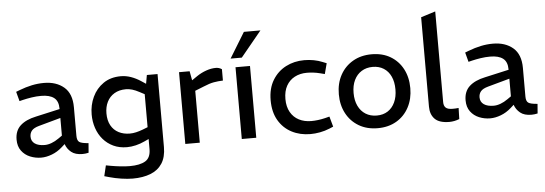

<svg xmlns="http://www.w3.org/2000/svg" viewBox="-57 -951 3809 1341"><g transform="rotate(-5 1847.0 -280.5)"><path d="M200.3 7.5Q159.6 7.5 122.6 -7.6Q85.6 -22.7 62.3 -54.1Q39 -85.4 39 -132.6Q39 -195.2 78 -230.9Q117 -266.5 188.2 -281.5L356.8 -319.4V-322.5Q356.8 -375.3 326.1 -398.8Q295.3 -422.3 236.3 -422.3Q203 -422.3 169.2 -417.1Q135.5 -411.9 107.3 -405.1L82.9 -399L65.2 -465.6L89.9 -475.2Q136.1 -492.9 178.5 -501.8Q221 -510.6 263.2 -510.6Q349.7 -510.6 403.7 -464.6Q457.6 -418.7 457.6 -323.5V-123Q457.6 -90.7 472.9 -79.4Q488.2 -68.1 537.5 -64.6L532.1 2.3Q522 4.7 510.7 6.1Q499.4 7.5 489.6 7.5Q438.9 7.5 410.6 -15.5Q382.2 -38.5 370.7 -72.5L347.7 -52Q314.5 -22.3 275.1 -7.4Q235.8 7.5 200.3 7.5ZM231.6 -78.2Q254.8 -78.2 280.1 -87.7Q305.4 -97.1 330.8 -115L356.8 -133.2V-256.9L203.5 -214.6Q166.8 -204.5 152.3 -187.1Q137.9 -169.7 137.9 -144.8Q137.9 -112.9 162.9 -95.5Q187.9 -78.2 231.6 -78.2Z M824.1 209Q788.7 209 744.3 202.3Q699.8 195.5 661.2 184.6L627 174.9L644.7 100.6L678.9 106.9Q710 112.4 745.9 116.4Q781.9 120.4 811.7 120.4Q881.9 120.4 920.1 97.6Q958.2 74.9 958.2 13.9V-56.7L927.6 -42.6Q897.8 -28.4 865.4 -20.7Q833.1 -13 803.4 -13Q749.9 -13 708 -32.7Q666.1 -52.5 636.6 -86.8Q607 -121.2 591.9 -166.3Q576.7 -211.5 576.7 -261.8Q576.7 -328 603.3 -384.5Q629.8 -441 680.3 -475.8Q730.7 -510.6 802.6 -510.6Q838.2 -510.6 873.5 -498.2Q908.7 -485.7 942.3 -463.5L974.1 -442.5L984.8 -503.2H1059.8V8.8Q1059.8 78.8 1030.9 123.2Q1002 167.7 949 188.3Q896 209 824.1 209ZM680.2 -260.5Q680.2 -210.6 699.4 -176Q718.6 -141.4 752.9 -123.7Q787.2 -106 831.3 -106Q852.7 -106 875.2 -111.2Q897.6 -116.4 921.4 -125.3L958.2 -139.6V-370.9L924.3 -388.8Q896.8 -403.6 874.1 -410.3Q851.3 -416.9 830.6 -416.9Q782.7 -416.9 748.9 -396.7Q715.1 -376.4 697.6 -341Q680.2 -305.7 680.2 -260.5Z M1210.4 0V-503.2H1284.6L1296.6 -438.7L1335.9 -465.7Q1366 -486 1401.1 -498.3Q1436.3 -510.6 1468.2 -510.6Q1478.9 -510.6 1489.7 -507.7Q1500.5 -504.7 1510.7 -497.8V-418.2Q1477.6 -417.2 1446.4 -411.7Q1415.2 -406.1 1373.6 -388.4L1311.9 -363.8V0Z M1606.4 0V-503.2H1707.9V0ZM1577.4 -566.3 1686.2 -744.3H1802.2L1656 -566.3Z M2087.5 7.5Q2014.5 7.5 1956.3 -22.9Q1898.2 -53.3 1864.4 -111.1Q1830.7 -168.9 1830.7 -251.6Q1830.7 -334.5 1865.8 -392.3Q1900.9 -450.2 1959.2 -480.4Q2017.5 -510.6 2088.5 -510.6Q2122.7 -510.6 2155.4 -504.4Q2188.2 -498.2 2216.3 -486.4L2243.2 -475.6L2223.7 -401.4L2191.6 -409.6Q2168.2 -415.7 2144.5 -418.5Q2120.7 -421.3 2099.3 -421.3Q2050.9 -421.3 2013.6 -401.5Q1976.3 -381.8 1955.3 -344.2Q1934.2 -306.7 1934.2 -251.6Q1934.2 -197.5 1955.8 -159.4Q1977.3 -121.4 2015.1 -102Q2052.9 -82.6 2101.3 -82.6Q2123.2 -82.6 2148 -85.6Q2172.9 -88.6 2198.2 -94.7L2229.7 -102.8L2249.7 -30.5L2222.6 -19Q2189.4 -5.3 2154.4 1.1Q2119.5 7.5 2087.5 7.5Z M2559.6 7.5Q2483.7 7.5 2427.3 -25.9Q2370.9 -59.3 2339.8 -117.7Q2308.7 -176.2 2308.7 -251.6Q2308.7 -328 2340.5 -386.3Q2372.3 -444.6 2429.1 -477.6Q2485.9 -510.6 2561 -510.6Q2636.9 -510.6 2692.8 -477.3Q2748.7 -443.9 2779.3 -385.6Q2809.9 -327.2 2809.9 -251.6Q2809.9 -176.2 2778.6 -117.4Q2747.3 -58.5 2691 -25.5Q2634.7 7.5 2559.6 7.5ZM2560.3 -81.1Q2605 -81.1 2637.4 -101.9Q2669.8 -122.8 2687.7 -161.3Q2705.7 -199.8 2705.7 -251.6Q2705.7 -304.1 2688.1 -342.2Q2670.6 -380.4 2637.8 -401.2Q2605 -422.1 2560.3 -422.1Q2515.9 -422.1 2482.5 -401.2Q2449.1 -380.4 2430.6 -342.2Q2412.2 -304.1 2412.2 -251.6Q2412.2 -199.8 2430.6 -161.3Q2449.1 -122.8 2482.5 -101.9Q2515.9 -81.1 2560.3 -81.1Z M3062.3 7.5Q2991 7.5 2959.7 -24.5Q2928.4 -56.5 2928.4 -110.7V-738L3029.9 -770V-134.1Q3029.9 -107.6 3044 -94.7Q3058 -81.8 3091.9 -81.8Q3100.7 -81.8 3111.5 -82.3Q3122.3 -82.8 3133.9 -84.1L3131.7 -6.5Q3114.5 0.5 3096.4 4Q3078.2 7.5 3062.3 7.5Z M3348.3 7.5Q3307.6 7.5 3270.6 -7.6Q3233.6 -22.7 3210.3 -54.1Q3187 -85.4 3187 -132.6Q3187 -195.2 3226 -230.9Q3265 -266.5 3336.2 -281.5L3504.8 -319.4V-322.5Q3504.8 -375.3 3474.1 -398.8Q3443.3 -422.3 3384.3 -422.3Q3351 -422.3 3317.2 -417.1Q3283.5 -411.9 3255.3 -405.1L3230.9 -399L3213.2 -465.6L3237.9 -475.2Q3284.1 -492.9 3326.5 -501.8Q3369 -510.6 3411.2 -510.6Q3497.7 -510.6 3551.7 -464.6Q3605.6 -418.7 3605.6 -323.5V-123Q3605.6 -90.7 3620.9 -79.4Q3636.2 -68.1 3685.5 -64.6L3680.1 2.3Q3670 4.7 3658.7 6.1Q3647.4 7.5 3637.6 7.5Q3586.9 7.5 3558.6 -15.5Q3530.2 -38.5 3518.7 -72.5L3495.7 -52Q3462.5 -22.3 3423.1 -7.4Q3383.8 7.5 3348.3 7.5ZM3379.6 -78.2Q3402.8 -78.2 3428.1 -87.7Q3453.4 -97.1 3478.8 -115L3504.8 -133.2V-256.9L3351.5 -214.6Q3314.8 -204.5 3300.3 -187.1Q3285.9 -169.7 3285.9 -144.8Q3285.9 -112.9 3310.9 -95.5Q3335.9 -78.2 3379.6 -78.2Z"/></g></svg>

Font: REM Medium
Style: Regular
Weight: 500
Designer: Octavio Pardo
Foundry: Ashler Design
Version: Version 1.005;gftools[0.9.28]